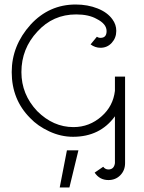

<svg xmlns="http://www.w3.org/2000/svg" viewBox="-20 -582 640 852"><path d="M461 170Q486 170 490 142V-66Q424 25 304 25Q250 25 198.5 1Q147 -23 114 -58Q32 -140 32 -262Q32 -380 116 -473Q198 -562 316 -562Q369 -562 413 -544.5Q457 -527 479 -496Q496 -473 496 -445Q496 -414 476 -392Q456 -370 426 -370Q402 -370 382 -385L410 -419Q417 -414 426 -414Q453 -414 453 -444Q453 -476 409 -498Q374 -518 318 -518Q215 -518 146 -442Q75 -366 75 -262Q75 -163 145 -89Q216 -18 306 -18Q377 -18 431 -66Q482 -111 490 -179V-242H535V142Q535 174 514 195.5Q493 217 461 217Q422 217 400 184L438 158Q447 170 461 170ZM288 250H245L277 85H328Z"/></svg>

Font: Bhavuka
Style: Regular
Weight: 400
Version: 2.94.0; ttfautohint (v1.2) -l 7 -r 28 -G 50 -x 13 -D deva -f